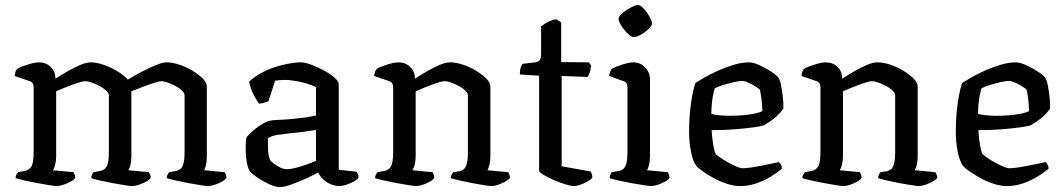

<svg xmlns="http://www.w3.org/2000/svg" viewBox="-20 -752 4298 776"><path d="M210 0Q202 0 180 -3.5Q158 -7 130.5 -12Q103 -17 79 -22.5Q55 -28 43 -32Q43 -40 46.5 -46.5Q50 -53 53 -56L80 -61Q97 -64 106.5 -78.5Q116 -93 116 -139V-400Q116 -408 112.5 -414.5Q109 -421 100 -424L39 -445Q41 -458 43.5 -464Q46 -470 50 -474Q66 -483 93.5 -491.5Q121 -500 137 -500Q166 -500 185 -481.5Q204 -463 204 -434Q227 -449 253.5 -464Q280 -479 304.5 -489.5Q329 -500 347 -500Q370 -500 399 -490Q428 -480 454.5 -464Q481 -448 497 -430Q514 -441 536 -453Q558 -465 580 -475.5Q602 -486 621 -493Q640 -500 654 -500Q676 -500 704 -491Q732 -482 757.5 -466.5Q783 -451 799.5 -434.5Q816 -418 816 -401V-120Q816 -98 812 -83.5Q808 -69 805 -64L888 -56Q890 -54 892.5 -47.5Q895 -41 895 -33Q890 -25 876.5 -17.5Q863 -10 847.5 -5Q832 0 822 0Q814 0 791.5 -3.5Q769 -7 741.5 -12Q714 -17 690 -22.5Q666 -28 654 -32Q654 -41 657.5 -47Q661 -53 664 -56L691 -61Q701 -63 709 -69Q717 -75 721.5 -91.5Q726 -108 726 -139V-366Q726 -376 715 -386.5Q704 -397 687.5 -405.5Q671 -414 656 -419Q641 -424 633 -424Q624 -424 599.5 -416Q575 -408 550 -398Q525 -388 511 -383V-122Q511 -100 507 -85Q503 -70 499 -64L582 -56Q584 -53 586.5 -47Q589 -41 589 -33Q584 -25 570 -17.5Q556 -10 540.5 -5Q525 0 514 0Q506 0 484 -3.5Q462 -7 435 -12Q408 -17 384 -22.5Q360 -28 349 -32Q349 -39 352 -46Q355 -53 358 -56L385 -61Q402 -64 411 -79Q420 -94 420 -139V-366Q420 -376 408.5 -386.5Q397 -397 380.5 -405.5Q364 -414 348.5 -419Q333 -424 325 -424Q318 -424 302 -419.5Q286 -415 267 -407.5Q248 -400 231.5 -393.5Q215 -387 207 -383V-122Q207 -102 203 -86.5Q199 -71 194 -64L277 -56Q279 -53 281.5 -47Q284 -41 284 -33Q279 -25 265 -17.5Q251 -10 235.5 -5Q220 0 210 0Z M1111 4Q1093 4 1067 -8Q1041 -20 1019.5 -35Q998 -50 991 -58Q983 -68 978 -94Q973 -120 973 -151Q973 -163 973.5 -173.5Q974 -184 975 -194Q977 -199 987.5 -209.5Q998 -220 1013 -232Q1028 -244 1043.5 -253Q1059 -262 1070 -264Q1078 -266 1095.5 -267Q1113 -268 1135 -269Q1149 -270 1164.5 -271.5Q1180 -273 1196 -275Q1212 -277 1227.5 -279.5Q1243 -282 1257 -285V-400Q1230 -413 1194 -421Q1158 -429 1129 -429Q1119 -429 1109.5 -428Q1100 -427 1092 -426L1065 -343Q1061 -342 1052.5 -338.5Q1044 -335 1027 -333Q1018 -345 1005 -369Q992 -393 987 -422Q1007 -441 1033 -455.5Q1059 -470 1087.5 -479.5Q1116 -489 1144.5 -494.5Q1173 -500 1197 -500Q1213 -500 1238 -490.5Q1263 -481 1288.5 -467.5Q1314 -454 1331.5 -438.5Q1349 -423 1349 -412V-66L1421 -58Q1423 -55 1426 -49Q1429 -43 1429 -34Q1423 -25 1408.5 -17.5Q1394 -10 1378.5 -5Q1363 0 1351 0Q1334 0 1316.5 -7.5Q1299 -15 1286 -27.5Q1273 -40 1266 -55Q1243 -42 1212.5 -28.5Q1182 -15 1155 -5.5Q1128 4 1111 4ZM1141 -68Q1153 -68 1175 -73.5Q1197 -79 1220.5 -87.5Q1244 -96 1257 -102V-227Q1234 -223 1208 -219.5Q1182 -216 1158 -214Q1130 -211 1103 -207Q1076 -203 1063 -193Q1063 -175 1063.5 -149Q1064 -123 1072 -104Q1081 -94 1101.5 -81Q1122 -68 1141 -68Z M1663 0Q1655 0 1633 -3.5Q1611 -7 1583.5 -12Q1556 -17 1532 -22.5Q1508 -28 1496 -32Q1496 -40 1499.5 -46.5Q1503 -53 1506 -56L1533 -61Q1550 -64 1559.5 -78.5Q1569 -93 1569 -139V-400Q1569 -408 1565.5 -414.5Q1562 -421 1553 -424L1492 -445Q1494 -458 1496.5 -464Q1499 -470 1503 -474Q1519 -483 1546.5 -491.5Q1574 -500 1590 -500Q1619 -500 1638 -481.5Q1657 -463 1657 -434Q1680 -449 1706 -464Q1732 -479 1756.5 -489.5Q1781 -500 1800 -500Q1822 -500 1850 -491Q1878 -482 1903.5 -466.5Q1929 -451 1945.5 -434.5Q1962 -418 1962 -401V-120Q1962 -100 1958 -85Q1954 -70 1950 -64L2034 -56Q2036 -52 2038.5 -46Q2041 -40 2041 -33Q2035 -25 2021 -17.5Q2007 -10 1992.5 -5Q1978 0 1967 0Q1959 0 1937 -3.5Q1915 -7 1888 -12Q1861 -17 1837.5 -22.5Q1814 -28 1802 -32Q1802 -40 1805.5 -46.5Q1809 -53 1812 -56L1837 -60Q1847 -62 1854.5 -68Q1862 -74 1866.5 -90.5Q1871 -107 1871 -139V-366Q1871 -376 1860 -386.5Q1849 -397 1832.5 -405.5Q1816 -414 1801 -419Q1786 -424 1778 -424Q1771 -424 1755 -419.5Q1739 -415 1720 -407.5Q1701 -400 1684.5 -393.5Q1668 -387 1660 -383V-122Q1660 -102 1656 -86.5Q1652 -71 1647 -64L1729 -56Q1731 -52 1733 -46Q1735 -40 1735 -33Q1730 -25 1716.5 -17.5Q1703 -10 1688 -5Q1673 0 1663 0Z M2300 0Q2288 0 2265 -7Q2242 -14 2218 -24.5Q2194 -35 2176.5 -45.5Q2159 -56 2159 -62V-446L2081 -451Q2081 -469 2085 -480Q2089 -491 2092 -494L2143 -500Q2158 -502 2162.5 -510.5Q2167 -519 2167 -538V-646Q2179 -655 2196.5 -664Q2214 -673 2229 -674L2248 -661V-501L2360 -500L2369 -487Q2368 -472 2363.5 -459.5Q2359 -447 2355 -441L2250 -445V-80L2367 -59Q2369 -56 2371.5 -50Q2374 -44 2374 -34Q2367 -25 2353 -17.5Q2339 -10 2324.5 -5Q2310 0 2300 0Z M2612 0Q2605 0 2582 -3.5Q2559 -7 2531.5 -12Q2504 -17 2479.5 -22.5Q2455 -28 2444 -32Q2444 -39 2447 -46Q2450 -53 2453 -56L2481 -61Q2492 -63 2500 -70Q2508 -77 2512 -93Q2516 -109 2516 -139V-400Q2516 -408 2513 -414.5Q2510 -421 2500 -424L2442 -445Q2443 -455 2446.5 -463Q2450 -471 2453 -474Q2469 -483 2496.5 -491.5Q2524 -500 2540 -500Q2568 -500 2587.5 -479.5Q2607 -459 2607 -430V-120Q2607 -100 2603 -85Q2599 -70 2595 -64L2679 -56Q2681 -52 2683.5 -46.5Q2686 -41 2686 -33Q2681 -25 2667 -17.5Q2653 -10 2638 -5Q2623 0 2612 0ZM2540 -602Q2534 -602 2523.5 -610.5Q2513 -619 2503 -631.5Q2493 -644 2486.5 -656Q2480 -668 2480 -675Q2480 -683 2489 -692.5Q2498 -702 2511 -710.5Q2524 -719 2537.5 -725.5Q2551 -732 2558 -732Q2566 -732 2575.5 -723.5Q2585 -715 2594 -702Q2603 -689 2609 -677Q2615 -665 2615 -656Q2615 -650 2606.5 -640.5Q2598 -631 2586 -622Q2574 -613 2561.5 -607.5Q2549 -602 2540 -602Z M2972 0Q2945 0 2915.5 -10Q2886 -20 2860.5 -34.5Q2835 -49 2817 -62Q2799 -75 2794 -82Q2781 -99 2773 -137.5Q2765 -176 2765 -220Q2765 -261 2768.5 -298.5Q2772 -336 2778 -367Q2784 -398 2791 -417Q2805 -426 2829.5 -440Q2854 -454 2884.5 -467.5Q2915 -481 2947 -490.5Q2979 -500 3008 -500Q3024 -500 3048.5 -489Q3073 -478 3095.5 -463.5Q3118 -449 3126 -438Q3132 -431 3136.5 -408.5Q3141 -386 3144 -360Q3147 -334 3146 -313Q3136 -298 3121.5 -284.5Q3107 -271 3092 -261Q3077 -251 3067 -245Q3057 -242 3026 -237.5Q2995 -233 2951 -229.5Q2907 -226 2856 -226Q2858 -194 2863 -165Q2868 -136 2873 -129Q2877 -125 2890.5 -115.5Q2904 -106 2921 -96.5Q2938 -87 2955 -79.5Q2972 -72 2983 -72Q2995 -72 3015.5 -75Q3036 -78 3058.5 -82.5Q3081 -87 3100 -91Q3119 -95 3128 -97Q3132 -93 3136 -86.5Q3140 -80 3140 -70Q3121 -54 3094 -37.5Q3067 -21 3035.5 -10.5Q3004 0 2972 0ZM2929 -284Q2954 -284 2980 -286Q3006 -288 3028 -292.5Q3050 -297 3061 -303Q3061 -315 3059.5 -333Q3058 -351 3055.5 -367Q3053 -383 3051 -389Q3049 -393 3035.5 -401.5Q3022 -410 3006 -417.5Q2990 -425 2979 -425Q2969 -425 2946.5 -420Q2924 -415 2901.5 -408Q2879 -401 2869 -395Q2865 -383 2861.5 -365Q2858 -347 2856.5 -327.5Q2855 -308 2855 -292Q2866 -288 2887.5 -286Q2909 -284 2929 -284Z M3390 0Q3382 0 3360 -3.5Q3338 -7 3310.5 -12Q3283 -17 3259 -22.5Q3235 -28 3223 -32Q3223 -40 3226.5 -46.5Q3230 -53 3233 -56L3260 -61Q3277 -64 3286.5 -78.5Q3296 -93 3296 -139V-400Q3296 -408 3292.5 -414.5Q3289 -421 3280 -424L3219 -445Q3221 -458 3223.5 -464Q3226 -470 3230 -474Q3246 -483 3273.5 -491.5Q3301 -500 3317 -500Q3346 -500 3365 -481.5Q3384 -463 3384 -434Q3407 -449 3433 -464Q3459 -479 3483.5 -489.5Q3508 -500 3527 -500Q3549 -500 3577 -491Q3605 -482 3630.5 -466.5Q3656 -451 3672.5 -434.5Q3689 -418 3689 -401V-120Q3689 -100 3685 -85Q3681 -70 3677 -64L3761 -56Q3763 -52 3765.5 -46Q3768 -40 3768 -33Q3762 -25 3748 -17.5Q3734 -10 3719.5 -5Q3705 0 3694 0Q3686 0 3664 -3.5Q3642 -7 3615 -12Q3588 -17 3564.5 -22.5Q3541 -28 3529 -32Q3529 -40 3532.5 -46.5Q3536 -53 3539 -56L3564 -60Q3574 -62 3581.5 -68Q3589 -74 3593.5 -90.5Q3598 -107 3598 -139V-366Q3598 -376 3587 -386.5Q3576 -397 3559.5 -405.5Q3543 -414 3528 -419Q3513 -424 3505 -424Q3498 -424 3482 -419.5Q3466 -415 3447 -407.5Q3428 -400 3411.5 -393.5Q3395 -387 3387 -383V-122Q3387 -102 3383 -86.5Q3379 -71 3374 -64L3456 -56Q3458 -52 3460 -46Q3462 -40 3462 -33Q3457 -25 3443.5 -17.5Q3430 -10 3415 -5Q3400 0 3390 0Z M4050 0Q4023 0 3993.5 -10Q3964 -20 3938.5 -34.5Q3913 -49 3895 -62Q3877 -75 3872 -82Q3859 -99 3851 -137.5Q3843 -176 3843 -220Q3843 -261 3846.5 -298.5Q3850 -336 3856 -367Q3862 -398 3869 -417Q3883 -426 3907.5 -440Q3932 -454 3962.5 -467.5Q3993 -481 4025 -490.5Q4057 -500 4086 -500Q4102 -500 4126.5 -489Q4151 -478 4173.5 -463.5Q4196 -449 4204 -438Q4210 -431 4214.5 -408.5Q4219 -386 4222 -360Q4225 -334 4224 -313Q4214 -298 4199.5 -284.5Q4185 -271 4170 -261Q4155 -251 4145 -245Q4135 -242 4104 -237.5Q4073 -233 4029 -229.5Q3985 -226 3934 -226Q3936 -194 3941 -165Q3946 -136 3951 -129Q3955 -125 3968.5 -115.5Q3982 -106 3999 -96.5Q4016 -87 4033 -79.5Q4050 -72 4061 -72Q4073 -72 4093.5 -75Q4114 -78 4136.5 -82.5Q4159 -87 4178 -91Q4197 -95 4206 -97Q4210 -93 4214 -86.5Q4218 -80 4218 -70Q4199 -54 4172 -37.5Q4145 -21 4113.5 -10.5Q4082 0 4050 0ZM4007 -284Q4032 -284 4058 -286Q4084 -288 4106 -292.5Q4128 -297 4139 -303Q4139 -315 4137.5 -333Q4136 -351 4133.5 -367Q4131 -383 4129 -389Q4127 -393 4113.5 -401.5Q4100 -410 4084 -417.5Q4068 -425 4057 -425Q4047 -425 4024.5 -420Q4002 -415 3979.5 -408Q3957 -401 3947 -395Q3943 -383 3939.5 -365Q3936 -347 3934.5 -327.5Q3933 -308 3933 -292Q3944 -288 3965.5 -286Q3987 -284 4007 -284Z"/></svg>

Font: Texturina 12pt
Style: Regular
Weight: 400
Designer: Guillermo Torres Carreño
Foundry: Omnibus-Type
Version: Version 1.002